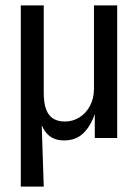

<svg xmlns="http://www.w3.org/2000/svg" viewBox="-20 -511 512 711"><path d="M57 180V-491H142V-167Q142 -129 151 -105.5Q160 -82 177.5 -71.5Q195 -61 220 -61Q250 -61 274.5 -76.5Q299 -92 313.5 -119.5Q328 -147 328 -183V-491H414V0H331V-92H332Q317 -46 289.5 -18.5Q262 9 217 9Q183 9 161.5 -9Q140 -27 129 -62H134L142 180Z"/></svg>

Font: Nunito Sans 10pt Condensed Medium
Style: Regular
Weight: 500
Width: 3
Designer: Vernon Adams
Foundry: Vernon Adams
Version: Version 3.101;gftools[0.9.27]